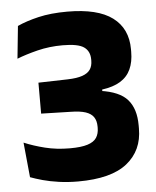

<svg xmlns="http://www.w3.org/2000/svg" viewBox="-50 -695 611 751"><g transform="rotate(-5 256.0 -319.0)"><path d="M227 13.5Q187 13.5 151.8 8.5Q116.5 3.5 88.5 -4.2Q60.5 -12 40.5 -19.5L27 -156.5Q63.5 -141 108.5 -129.8Q153.5 -118.5 206 -118.5Q250.5 -118.5 275.5 -126.5Q300.5 -134.5 310.8 -150.2Q321 -166 321 -188.5V-194Q321 -216.5 311.2 -231Q301.5 -245.5 279.8 -252.8Q258 -260 221 -260.5L105.5 -263.5V-385L221 -388Q257 -389 278.5 -396.5Q300 -404 309.5 -418Q319 -432 319 -453V-457.5Q319 -490 296 -506.2Q273 -522.5 212.5 -522.5Q160 -522.5 113 -510.8Q66 -499 32 -485.5L45 -613Q79.5 -629 128.2 -640.5Q177 -652 242 -652Q361 -652 419.2 -608.5Q477.5 -565 477.5 -484V-474Q477.5 -434 464.2 -405.2Q451 -376.5 423.2 -359.5Q395.5 -342.5 351.5 -336.5V-315L343 -332Q419 -321.5 450.2 -285.5Q481.5 -249.5 481.5 -185V-172Q481.5 -86 419.2 -36.2Q357 13.5 227 13.5Z"/></g></svg>

Font: Anek Gurmukhi Medium
Style: Bold
Weight: 700
Version: Version 1.003